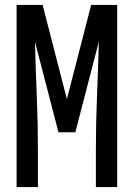

<svg xmlns="http://www.w3.org/2000/svg" viewBox="-20 -755 540 775"><path d="M47 0V-735H152L250 -355L348 -735H453V0H367V-147Q367 -257 371.5 -367Q376 -477 379 -587L284 -221H216L121 -587Q124 -477 128.5 -367Q133 -257 133 -147V0Z"/></svg>

Font: Iosevka Custom Medium
Style: Regular
Weight: 500
Monospace: yes
Designer: Belleve Invis
Foundry: Belleve Invis
Version: Version 32.5.0; ttfautohint (v1.8.4)